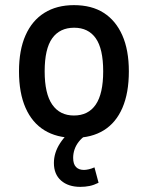

<svg xmlns="http://www.w3.org/2000/svg" viewBox="-20 -528 576 748"><path d="M269 9Q201 9 153 -20.5Q105 -50 79.5 -108Q54 -166 54 -250Q54 -333 79.5 -390.5Q105 -448 153 -478Q201 -508 268 -508Q337 -508 384 -478Q431 -448 456.5 -390.5Q482 -333 482 -250Q482 -166 457 -108Q432 -50 384.5 -20.5Q337 9 269 9ZM268 -78Q324 -78 353 -120.5Q382 -163 382 -250Q382 -338 353 -379Q324 -420 269 -420Q213 -420 183.5 -379Q154 -338 154 -250Q154 -163 183.5 -120.5Q213 -78 268 -78ZM293 200Q246 200 218 175.5Q190 151 190 107Q190 67 214 30Q238 -7 278 -34L313 0Q298 10 287 24Q276 38 270.5 54Q265 70 265 87Q265 111 276 122.5Q287 134 307 134Q315 134 326 131.5Q337 129 348 124L364 184Q346 193 329 196.5Q312 200 293 200Z"/></svg>

Font: Nunito Sans 7pt Condensed SemiBold
Style: Regular
Weight: 600
Width: 3
Designer: Vernon Adams
Foundry: Vernon Adams
Version: Version 3.101;gftools[0.9.27]